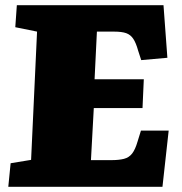

<svg xmlns="http://www.w3.org/2000/svg" viewBox="-20 -721 702 741"><path d="M123 -599 39 -616 45 -701H611L626 -498L525 -489L513 -526Q505 -555 494.5 -571Q484 -587 467 -593Q450 -599 420 -599H354L345 -415H535L530 -304H342L331 -103H410Q439 -103 458.5 -108Q478 -113 490 -128.5Q502 -144 511 -175L524 -217H631L607 0H12L21 -91L100 -104Z"/></svg>

Font: Literata Black
Style: Italic
Weight: 900
Italic angle: -2°
Designer: Latin by Veronika Burian and Jose Scaglione. Greek by Irene Vlachou. Cyrillic by Vera Evstafieva
Foundry: TypeTogether
Version: Version 3.002